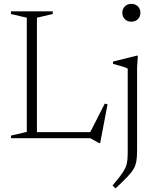

<svg xmlns="http://www.w3.org/2000/svg" viewBox="-20 -730 816 1014"><path d="M509 25.5H502.5L457 0H38V-14L121.5 -33.5V-636.5L38 -656V-670H258.5V-656L175 -636.5V-32H456.5L533.5 -183L548 -179ZM673.5 -615.5Q652.5 -615.5 639.2 -629Q626 -642.5 626 -663Q626 -682.5 639.2 -696Q652.5 -709.5 673.5 -709.5Q695.5 -709.5 708.5 -696Q721.5 -682.5 721.5 -663Q721.5 -642.5 708.5 -629Q695.5 -615.5 673.5 -615.5ZM654.5 -368Q646.5 -372.5 623 -379.8Q599.5 -387 577 -392.5V-405L702 -436H708L704 -376V64.5Q704 98.5 700.2 121Q696.5 143.5 685.2 162.8Q674 182 651.2 205.5Q628.5 229 590 265L574.5 249.5Q611.5 206.5 628.5 180.5Q645.5 154.5 650 132.5Q654.5 110.5 654.5 79.5Z"/></svg>

Font: Newsreader Text Light
Style: Regular
Weight: 300
Designer: Hugues Gentile
Foundry: Production Type
Version: Version 1.002